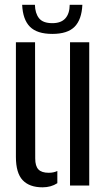

<svg xmlns="http://www.w3.org/2000/svg" viewBox="-20 -777 449 804"><path d="M46.6 -119.9V-600H126.8L127.5 -113.4Q127.5 -81.7 140.8 -67.6Q154.1 -53.5 184.1 -53.5Q204.7 -53.5 220.1 -61V-9.9Q193.7 7.4 158.1 7.4Q103.3 7.4 74.9 -22.6Q46.6 -52.6 46.6 -119.9ZM273.2 0V-600H353.7V0ZM199.1 -635Q135.2 -635 105.4 -665Q75.6 -694.9 72.8 -756.8H126.2Q127.1 -721.3 143.5 -700.6Q160 -680 199.1 -680Q235.6 -680 253.6 -700Q271.5 -720 271.9 -756.8H324.9Q322 -694.9 292.4 -665Q262.8 -635 199.1 -635Z"/></svg>

Font: Big Shoulders Stencil Text Thin
Style: Regular
Weight: 100
Designer: Patric King
Foundry: XO Type Co
Version: Version 2.001